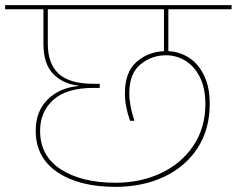

<svg xmlns="http://www.w3.org/2000/svg" viewBox="-55 -760 921 747"><path d="M600 -724V-561Q643 -559 679.5 -536Q716 -513 738.5 -467.5Q761 -422 761 -356Q761 -256 713 -183Q665 -110 582 -71.5Q499 -33 394 -33Q253 -33 168.5 -90Q84 -147 84 -251Q84 -328 131 -373.5Q178 -419 249 -425V-427Q189 -434 151.5 -473Q114 -512 114 -589V-724H-35V-740H846V-724ZM583 -724H131V-589Q131 -512 173.5 -473Q216 -434 309 -434H333V-418H309Q204 -418 152.5 -371.5Q101 -325 101 -251Q101 -153 182 -101Q263 -49 394 -49Q492 -49 571.5 -86.5Q651 -124 697.5 -193.5Q744 -263 744 -355Q744 -418 722 -461Q700 -504 665 -524.5Q630 -545 591 -545Q535 -545 491.5 -509.5Q448 -474 448 -397Q448 -350 468 -290H451Q431 -346 431 -397Q431 -479 475.5 -518.5Q520 -558 583 -561Z"/></svg>

Font: Fz Poppins Thin
Style: Regular
Weight: 100
Designer: Ninad Kale (Devanagari), Jonny Pinhorn (Latin)
Foundry: Indian Type Foundry
Version: Vit hóa bi Vntype.Com & FontZin.Com